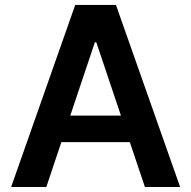

<svg xmlns="http://www.w3.org/2000/svg" viewBox="-20 -747 764 767"><path d="M558.9 0H699.6L443.2 -727.3H280.5L24.5 0H165.1L225.1 -179.3H498.6ZM260.7 -285.2 359 -578.1H364.7L463.1 -285.2Z"/></svg>

Font: TID UI Semi Bold
Style: Regular
Weight: 600
Designer: The TID Project Authors
Foundry: Bakken & Bæck
Version: Version 1.001;hotconv 1.0.109;makeotfexe 2.5.65596